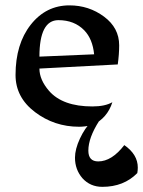

<svg xmlns="http://www.w3.org/2000/svg" viewBox="-20 -476 544 730"><path d="M280.8 5.9Q186.5 5.9 112.8 -50Q39.1 -106 39.1 -190.9Q39.1 -308.6 96.9 -382.1Q154.8 -455.6 244.1 -455.6Q317.9 -455.6 375.5 -412.8Q433.1 -370.1 433.1 -303.7Q433.1 -269.5 427.7 -231L129.9 -215.3Q129.9 -172.9 166.5 -130.4Q218.3 -71.3 331.1 -71.3Q379.4 -71.3 407.2 -87.4Q388.7 -27.8 332 0Q301.3 5.9 280.8 5.9ZM337.9 -269.5Q332 -328.1 300.3 -360.8Q262.7 -399.4 202.1 -399.4Q129.9 -399.4 129.9 -260.7ZM369.1 234.4Q323.2 234.4 293.5 201.7Q265.1 168.9 265.1 123.5Q265.1 91.3 283.9 50.8Q302.7 10.3 329.6 -16.1H356.9Q315.9 47.9 315.9 96.7Q315.9 137.7 353.5 137.7Q404.8 137.7 452.6 75.7Q503.9 111.3 503.9 161.1Q503.9 171.4 502 182.1Q450.7 234.4 369.1 234.4Z"/></svg>

Font: Balgruf
Style: Regular
Weight: 500
Designer: Paul James MIller
Foundry: High-Logic / Made with FontCreator
Version: Version 1.201;March 28, 2021;FontCreator 13.0.0.2683 64-bit